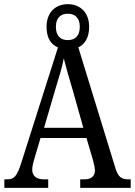

<svg xmlns="http://www.w3.org/2000/svg" viewBox="-20 -904 649 924"><path d="M1 0H212V-41H190C155 -41 135 -58 135 -88C135 -103 141 -126 146 -142L175 -240H396L427 -135C432 -116 437 -95 437 -84C437 -57 419 -41 389 -41H366V0H609V-41H597C565 -41 549 -52 536 -93L357 -676C389 -691 409 -724 409 -775C409 -846 364 -884 306 -884C249 -884 204 -846 204 -775C204 -722 225 -689 259 -676L82 -119C61 -55 48 -41 16 -41H1ZM306 -711C273 -711 249 -729 249 -775C249 -821 275 -838 306 -838C338 -838 364 -821 364 -775C364 -728 338 -711 306 -711ZM192 -289 248 -480C264 -533 280 -583 287 -623C297 -582 312 -530 330 -470L381 -289Z"/></svg>

Font: Noto Serif Lao Condensed
Style: Regular
Weight: 400
Width: 3
Designer: Monotype Design Team
Foundry: Monotype Imaging Inc.
Version: Version 2.003